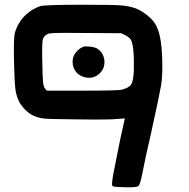

<svg xmlns="http://www.w3.org/2000/svg" viewBox="-20 -785 798 809"><path d="M149 -759Q166 -765 326 -765Q454 -765 488 -762.5Q522 -760 551 -750Q577 -740 603 -718.5Q629 -697 639 -675Q664 -628 664 -503Q664 -458 658.5 -424Q653 -390 615 -217Q593 -123 578 -46Q570 -6 562.5 -0.5Q555 5 509 4Q458 3 454 -1Q449 -6 458 -55L486 -195L506 -286Q492 -285 476 -284Q444 -280 304 -282Q191 -283 165.5 -285.5Q140 -288 116 -300Q102 -307 85 -324Q68 -341 60 -358Q48 -382 44.5 -412Q41 -442 39 -525Q37 -620 42 -644Q54 -688 85 -719Q112 -746 149 -759ZM507 -637 490 -645 340 -646Q234 -647 210 -646Q186 -645 179 -641Q170 -637 162 -624Q156 -612 158 -533Q159 -458 161.5 -437.5Q164 -417 171 -410L178 -403H328Q477 -403 493 -407Q524 -415 533 -429.5Q542 -444 544 -488Q546 -594 531 -618Q525 -628 507 -637ZM331 -588Q342 -591 361 -588.5Q380 -586 390 -580Q418 -561 420 -528Q422 -495 397 -473Q374 -453 342.5 -458.5Q311 -464 295 -490Q286 -505 286 -524.5Q286 -544 295 -558Q309 -579 331 -588Z"/></svg>

Font: FoundationOne
Style: Medium
Weight: 500
Version: Version 0.4